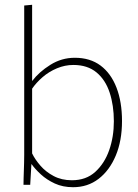

<svg xmlns="http://www.w3.org/2000/svg" viewBox="-20 -771 575 801"><path d="M285 10Q242 10 208.5 -5.5Q175 -21 150.5 -43.5Q126 -66 112 -86H111L106 0H78Q78 -13 78.5 -28Q79 -43 79.5 -59Q80 -75 80.5 -91.5Q81 -108 81 -125V-748L114 -751V-434H115Q143 -471 190 -500.5Q237 -530 292 -530Q356 -530 399.5 -497.5Q443 -465 466 -405.5Q489 -346 489 -266Q489 -184 463 -122Q437 -60 391.5 -25Q346 10 285 10ZM280 -19Q339 -19 377.5 -54Q416 -89 435.5 -144.5Q455 -200 455 -265Q455 -331 437.5 -384.5Q420 -438 382.5 -469Q345 -500 286 -500Q251 -500 217.5 -486Q184 -472 157.5 -449Q131 -426 114 -401V-131Q126 -106 148.5 -80Q171 -54 204 -36.5Q237 -19 280 -19Z"/></svg>

Font: Murecho Thin ExtraLight
Style: Regular
Weight: 250
Version: Version 1.010